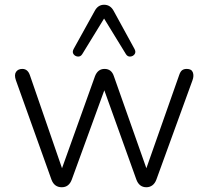

<svg xmlns="http://www.w3.org/2000/svg" viewBox="-20 -782 876 808"><path d="M546 -576Q553 -563 546.5 -554Q540 -545 528.5 -544Q517 -543 510 -554L418 -704L326 -554Q319 -543 307.5 -544Q296 -545 289.5 -554Q283 -563 290 -576L378 -735Q392 -762 418 -762Q445 -762 459 -735ZM240 6Q209 6 197 -25L47 -444Q39 -467 47.5 -479.5Q56 -492 74 -492Q97 -492 106 -465L241 -74L380 -462Q392 -492 420 -492Q449 -492 459 -462L596 -74L734 -466Q739 -481 746.5 -486.5Q754 -492 766 -492Q786 -492 791.5 -477.5Q797 -463 790 -444L638 -26Q632 -10 621 -2Q610 6 596 6Q566 6 554 -26L419 -402L282 -26Q270 6 240 6Z"/></svg>

Font: Chiron GoRound TC L
Style: Regular
Weight: 300
Designer: Ryoko NISHIZUKA 西塚涼子 (kana, bopomofo & ideographs); Paul D. Hunt (Latin, Greek & Cyrillic); Sandoll Communications 산돌커뮤니
Foundry: Adobe
Version: Version 1.000;hotconv 1.1.1;makeotfexe 2.6.0